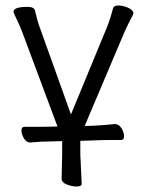

<svg xmlns="http://www.w3.org/2000/svg" viewBox="-20 -506 530 698"><path d="M272 6V56L277 162Q277 172 259 172Q241 172 222.5 164.5Q204 157 204 144L206 55V7L130 9Q115 10 90 12H89Q76 12 67 -3Q58 -18 58 -31.5Q58 -45 69 -45H130L189 -46L61 -389Q55 -406 42 -433Q29 -460 29 -463Q29 -481 80 -481Q104 -481 107 -468Q117 -425 125 -405L238 -90L368 -405Q380 -434 391 -476Q394 -486 411 -486Q428 -486 446.5 -477.5Q465 -469 465 -457Q465 -455 451.5 -429Q438 -403 431 -386L295 -65Q292 -58 288 -48L322 -49Q358 -51 398 -55H399Q412 -55 421.5 -40Q431 -25 431 -11Q431 3 420 3H381Q353 3 333 4Z"/></svg>

Font: LXGW WenKai
Style: Regular
Weight: 400
Designer: LXGW / Fontworks Inc.
Foundry: LXGW / Fontworks Inc.
Version: Version 1.520; June 14, 2025